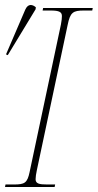

<svg xmlns="http://www.w3.org/2000/svg" viewBox="-35 -746 390 766"><path d="M-4 -526 107 -709 108 -717C94 -729 77 -732 66 -708L-11 -529ZM-15 0H183L185 -10H153C122 -10 107 -13 107 -31C107 -39 109 -54 112 -67L235 -647C245 -697 257 -704 299 -704H333L335 -714H137L135 -704H168C201 -704 212 -698 212 -682C212 -674 211 -664 208 -648L83 -59C74 -16 63 -10 21 -10H-13Z"/></svg>

Font: Noto Serif Display Condensed Thin
Style: Italic
Weight: 100
Width: 3
Italic angle: -12°
Designer: Monotype Design Team
Foundry: Monotype Imaging Inc.
Version: Version 2.009